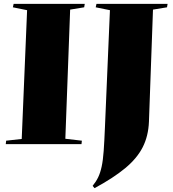

<svg xmlns="http://www.w3.org/2000/svg" viewBox="-20 -750 901 999"><path d="M121 -697 47 -712 51 -730H421L418 -712L345 -700L320 -28L406 -18L404 0H10L12 -18L93 -27ZM552 -697 478 -712 482 -730H852L849 -712L776 -700L755 -117Q752 -42 722.5 16Q693 74 631.5 125Q570 176 472 229L462 217Q480 195 491 172Q502 149 509 116.5Q516 84 519.5 35Q523 -14 526 -87Z"/></svg>

Font: Literata 72pt Black
Style: Italic
Weight: 900
Italic angle: -2°
Designer: Latin by Veronika Burian and Jose Scaglione. Greek by Irene Vlachou. Cyrillic by Vera Evstafieva
Foundry: TypeTogether
Version: Version 3.002